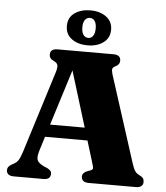

<svg xmlns="http://www.w3.org/2000/svg" viewBox="-60 -978 894 1031"><g transform="rotate(5 386.5 -462.0)"><path d="M176.5 -294H468.5L469.5 -226.5H175ZM251 -30.5Q251 -16.5 241.8 -8.2Q232.5 0 212.5 0H52.5Q33 0 23.2 -8.2Q13.5 -16.5 13.5 -30.5Q13.5 -40.5 18.5 -47.5Q23.5 -54.5 35 -61.5L47 -68Q63.5 -77 72.5 -91.5Q81.5 -106 92.5 -141L228.5 -575Q237 -602.5 234.2 -615Q231.5 -627.5 214 -635.5Q200 -642 194.2 -650Q188.5 -658 188.5 -669.5Q188.5 -684 198.2 -692Q208 -700 228 -700H529Q549 -700 558.5 -692Q568 -684 568 -669.5Q568 -657 562 -649.2Q556 -641.5 544.5 -636Q532 -630.5 529.5 -621.2Q527 -612 533.5 -591L680.5 -133Q690 -102 698.8 -87.5Q707.5 -73 722 -66.5Q738.5 -58.5 744.2 -50.8Q750 -43 750 -30.5Q750 -16.5 740.2 -8.2Q730.5 0 710.5 0H457Q436.5 0 427 -8.2Q417.5 -16.5 417.5 -30.5Q417.5 -42 423.8 -49Q430 -56 442 -61.5L461.5 -68.5Q474.5 -74 473 -83.8Q471.5 -93.5 464.5 -115.5L309.5 -619.5L329.5 -633.5L178.5 -152.5Q171 -128 171 -113Q171 -98 180.2 -87.8Q189.5 -77.5 210 -67.5L227 -60.5Q238 -55 244.5 -48.5Q251 -42 251 -30.5ZM385.5 -735.5Q335 -735.5 300.8 -760Q266.5 -784.5 266.5 -830Q266.5 -875.5 300.8 -899.8Q335 -924 385.5 -924Q437.5 -924 471.2 -899Q505 -874 505 -830Q505 -785.5 471.2 -760.5Q437.5 -735.5 385.5 -735.5ZM386.5 -883.5Q370 -883.5 360 -870Q350 -856.5 350 -830Q350 -803.5 360 -789.5Q370 -775.5 386.5 -775.5Q402.5 -775.5 412.2 -789.8Q422 -804 422 -830Q422 -856.5 412.2 -870Q402.5 -883.5 386.5 -883.5Z"/></g></svg>

Font: Fraunces ExtraBold
Style: Regular
Weight: 800
Version: Version 1.000;[b76b70a41]